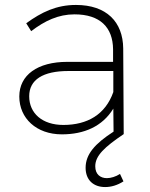

<svg xmlns="http://www.w3.org/2000/svg" viewBox="-20 -542 607 776"><path d="M412 178C386 178 365 163 365 130C365 87 403 52 480 0L478 -346C477 -454 410 -522 287 -522C208 -522 148 -493 86 -448L106 -416C161 -458 216 -484 281 -484C385 -484 436 -431 437 -343V-292H252C132 -292 58 -239 58 -152C58 -64 127 1 230 1C320 1 394 -31 438 -103L439 -10C363 39 326 82 326 136C326 186 358 214 405 214C429 214 454 207 479 191L465 161C448 172 428 178 412 178ZM236 -37C151 -37 98 -84 98 -153C98 -220 154 -255 256 -255H438V-170C406 -79 333 -37 236 -37Z"/></svg>

Font: Montserrat arm ExtraLight
Style: Regular
Weight: 275
Designer: Julieta Ulanovsky
Foundry: Julieta Ulanovsky
Version: Version 6.000;PS 006.000;hotconv 1.0.88;makeotf.lib2.5.64775